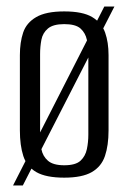

<svg xmlns="http://www.w3.org/2000/svg" viewBox="-20 -538 397 589"><path d="M20 31 300 -518H331L50 31ZM177 7Q121 7 91.5 -10Q62 -27 51.5 -59.5Q41 -92 41 -138V-369Q41 -408 51 -438Q61 -468 91 -485.5Q121 -503 177 -503Q234 -503 263 -485.5Q292 -468 302.5 -438Q313 -408 313 -369V-138Q313 -92 302 -59.5Q291 -27 261.5 -10Q232 7 177 7ZM177 -31Q212 -31 227 -45Q242 -59 246.5 -80.5Q251 -102 251 -125V-372Q251 -395 246.5 -416Q242 -437 227 -450.5Q212 -464 177 -464Q143 -464 127 -450.5Q111 -437 107 -416Q103 -395 103 -372V-125Q103 -102 107 -80.5Q111 -59 127 -45Q143 -31 177 -31Z"/></svg>

Font: Alumni Sans
Style: Regular
Weight: 400
Designer: Robert E. Leuschke
Foundry: Robert E. Leuschke
Version: Version 1.018